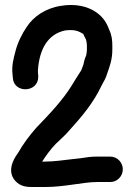

<svg xmlns="http://www.w3.org/2000/svg" viewBox="-20 -700 537 770"><path d="M369 30H422C451.4 30 472.5 5.6 472.5 -21C472.5 -47.6 451.4 -72 422 -72H369C346.3 -72 327.3 -69.5 304.4 -65.6L269.4 -61.7C234.9 -57.8 196.8 -52 162 -52H149.1C164.1 -75.9 184 -102.8 203.6 -123L231.7 -149.5C242.2 -159.5 251.4 -169.1 261.5 -181C308 -232.3 354.1 -287 385.7 -353.5L394 -369.5C397.4 -375.4 402.7 -384.3 405.3 -391.9L411.6 -410.2C419 -431.4 430.5 -460.7 430.5 -500.6V-515.9C430.5 -537.9 428.6 -558.3 417.7 -581.2C408.4 -607.2 394.5 -630.9 365.5 -651.1C332 -673.9 284.6 -686.6 223.9 -676.5C161.7 -667.2 113.8 -632.5 87.7 -592.9C68.5 -564.9 50.8 -529.9 41.1 -491.2C35.5 -468.6 25.3 -436.7 30.7 -397.5L31.5 -387.6C35 -324.7 133.5 -327.4 133.5 -392.1C133.6 -393.8 133.5 -393.7 133.4 -394.7L132.3 -407.4C132 -411.4 131.9 -417.1 132.4 -422.4C138.8 -503.5 172.4 -564.3 242.8 -578.2C274 -581.5 290.7 -577.4 306.8 -568.1C309.7 -566.3 312.4 -564.6 314.1 -563.5C314.1 -563.5 316.3 -558.1 317.5 -555.8L324.9 -541.5C326.2 -538 328.5 -526 328.5 -515.5V-500.1C328.5 -497.4 328.3 -494.7 327.9 -492L326 -479.2C325.9 -478.8 325.4 -477 324.7 -475.5C318.5 -461.7 317.6 -454.3 314.1 -439.7L308.8 -426.1C306.9 -421.1 308.2 -423 305.4 -417.4C293 -399.1 279 -375.4 268 -357.6C230.9 -297.4 177.7 -241.8 126.2 -188.4C99.1 -157.9 72.5 -122.5 51.7 -85.6C50.9 -84.1 -0.6 -22.3 40.5 24.5C62.1 49.9 92.1 50 111 50H162C238.7 50 314.4 30 369 30Z"/></svg>

Font: Take Off
Style: YouHoser
Weight: 400
Foundry: Cannot Into Space Fonts
Version: Version 0.89